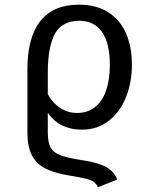

<svg xmlns="http://www.w3.org/2000/svg" viewBox="-20 -571 655 812"><path d="M475.4 188.2 394.4 221Q386.7 205.6 376.2 197.9Q365.6 190.3 342.8 184.6Q320 179 270.3 170.8Q209.2 161 171.3 141.3Q133.3 121.5 114.6 85.1Q95.9 48.7 95.9 -10.3V-277.4Q95.9 -413.3 151 -482.3Q206.2 -551.3 313.3 -551.3Q386.2 -551.3 436.4 -520Q486.7 -488.7 512.3 -431.3Q537.9 -373.8 537.9 -296.4Q537.9 -224.6 513.6 -161.8Q489.2 -99 441 -60.8Q392.8 -22.6 325.6 -22.6Q280 -22.6 243.6 -40.3Q207.2 -57.9 182.1 -94.4V-12.8Q182.1 30.3 193.6 52.1Q205.1 73.8 234.4 85.1Q263.6 96.4 325.6 106.2Q395.4 116.4 429.5 135.9Q463.6 155.4 475.4 188.2ZM182.1 -262.1V-172.8Q203.1 -134.9 235.1 -114.1Q267.2 -93.3 306.2 -93.3Q350.3 -93.3 381.5 -117.9Q412.8 -142.6 428.7 -188.5Q444.6 -234.4 444.6 -296.9Q444.6 -387.2 411.8 -435.1Q379 -483.1 315.4 -483.1Q242.6 -483.1 212.3 -428.2Q182.1 -373.3 182.1 -262.1Z"/></svg>

Font: Fira Code Fixed
Style: Regular
Weight: 400
Monospace: yes
Designer: Carrois Corporate, Edenspiekermann AG, Nikita Prokopov
Foundry: Carrois Corporate, Edenspiekermann AG, Nikita Prokopov
Version: Version 5.002